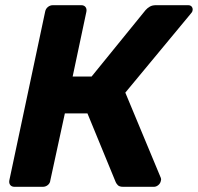

<svg xmlns="http://www.w3.org/2000/svg" viewBox="-20 -720 763 740"><path d="M705 -700Q715 -700 719.5 -693.5Q724 -687 722 -679Q721 -673 715 -667L463 -363L600 -34Q602 -29 600 -23Q598 -13 590 -6.5Q582 0 573 0H455Q440 0 434 -6.5Q428 -13 426 -18L317 -283H230L174 -25Q173 -14 164.5 -7Q156 0 145 0H36Q25 0 19.5 -7Q14 -14 16 -25L154 -675Q156 -686 164.5 -693Q173 -700 184 -700H293Q304 -700 309.5 -693Q315 -686 313 -675L260 -425H333L541 -681Q548 -689 557.5 -694.5Q567 -700 581 -700Z"/></svg>

Font: Rubik Light SemiBold
Style: Italic
Weight: 600
Italic angle: -12°
Version: Version 2.104